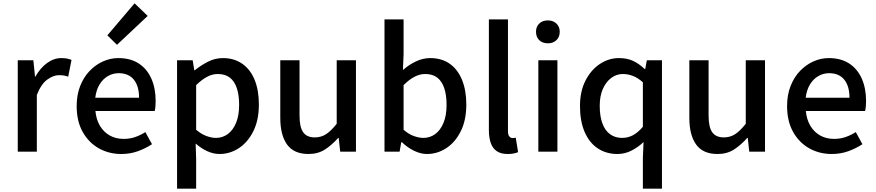

<svg xmlns="http://www.w3.org/2000/svg" viewBox="-20 -914 5281 1157"><path d="M87 0V-551H181L191 -452H193Q223 -505 264 -534.5Q305 -564 350 -564Q370 -564 384 -561Q398 -558 411 -553L391 -452Q376 -457 364 -459Q352 -461 335 -461Q302 -461 265 -434.5Q228 -408 202 -342V0Z M711 14Q636 14 575 -20.5Q514 -55 478 -119.5Q442 -184 442 -275Q442 -342 463 -395.5Q484 -449 520 -486.5Q556 -524 601 -544Q646 -564 693 -564Q766 -564 816 -531.5Q866 -499 892 -440.5Q918 -382 918 -304Q918 -287 916.5 -271.5Q915 -256 912 -245H555Q560 -193 582.5 -155.5Q605 -118 641.5 -97.5Q678 -77 725 -77Q762 -77 794 -88Q826 -99 856 -118L896 -45Q858 -20 811.5 -3Q765 14 711 14ZM554 -325H818Q818 -395 786.5 -434Q755 -473 695 -473Q661 -473 631 -456Q601 -439 580.5 -406Q560 -373 554 -325ZM685 -644 627 -701 791 -894 870 -818Z M1047 223V-551H1141L1151 -490H1153Q1190 -520 1233 -542Q1276 -564 1323 -564Q1392 -564 1441 -529Q1490 -494 1515 -431.5Q1540 -369 1540 -284Q1540 -190 1506.5 -123Q1473 -56 1419 -21Q1365 14 1303 14Q1267 14 1230 -2.5Q1193 -19 1159 -49L1162 45V223ZM1281 -83Q1321 -83 1352.5 -106Q1384 -129 1402.5 -173.5Q1421 -218 1421 -282Q1421 -340 1407.5 -381.5Q1394 -423 1366 -445.5Q1338 -468 1292 -468Q1260 -468 1228.5 -451.5Q1197 -435 1162 -401V-132Q1194 -105 1225 -94Q1256 -83 1281 -83Z M1839 14Q1751 14 1710 -43Q1669 -100 1669 -204V-551H1785V-218Q1785 -148 1807 -117Q1829 -86 1877 -86Q1915 -86 1945 -105.5Q1975 -125 2009 -168V-551H2125V0H2030L2021 -83H2018Q1980 -40 1938 -13Q1896 14 1839 14Z M2553 14Q2516 14 2476 -5Q2436 -24 2402 -57H2398L2388 0H2297V-797H2412V-586L2408 -492Q2444 -524 2486.5 -544Q2529 -564 2572 -564Q2642 -564 2690.5 -529.5Q2739 -495 2764.5 -432Q2790 -369 2790 -284Q2790 -190 2756.5 -123Q2723 -56 2669 -21Q2615 14 2553 14ZM2531 -83Q2571 -83 2602.5 -106Q2634 -129 2652.5 -173.5Q2671 -218 2671 -282Q2671 -340 2657.5 -381.5Q2644 -423 2616 -445.5Q2588 -468 2542 -468Q2510 -468 2478 -451.5Q2446 -435 2412 -401V-132Q2443 -105 2474.5 -94Q2506 -83 2531 -83Z M3040 14Q2998 14 2973 -3.5Q2948 -21 2937 -53.5Q2926 -86 2926 -130V-797H3041V-124Q3041 -101 3049.5 -91.5Q3058 -82 3068 -82Q3072 -82 3076 -82.5Q3080 -83 3088 -84L3102 3Q3092 7 3077 10.5Q3062 14 3040 14Z M3224 0V-551H3339V0ZM3282 -653Q3249 -653 3229.5 -672Q3210 -691 3210 -723Q3210 -753 3229.5 -772Q3249 -791 3282 -791Q3313 -791 3333 -772Q3353 -753 3353 -723Q3353 -691 3333 -672Q3313 -653 3282 -653Z M3854 223V37L3858 -58Q3827 -28 3786.5 -7Q3746 14 3701 14Q3633 14 3582 -20Q3531 -54 3503 -119Q3475 -184 3475 -275Q3475 -364 3508.5 -429Q3542 -494 3595.5 -529Q3649 -564 3710 -564Q3758 -564 3794 -547.5Q3830 -531 3865 -498H3868L3878 -551H3969V223ZM3729 -83Q3764 -83 3794 -99Q3824 -115 3854 -150V-418Q3824 -445 3794 -456.5Q3764 -468 3733 -468Q3695 -468 3663.5 -444.5Q3632 -421 3613 -378.5Q3594 -336 3594 -276Q3594 -214 3610 -170.5Q3626 -127 3656.5 -105Q3687 -83 3729 -83Z M4304 14Q4216 14 4175 -43Q4134 -100 4134 -204V-551H4250V-218Q4250 -148 4272 -117Q4294 -86 4342 -86Q4380 -86 4410 -105.5Q4440 -125 4474 -168V-551H4590V0H4495L4486 -83H4483Q4445 -40 4403 -13Q4361 14 4304 14Z M4992 14Q4917 14 4856 -20.5Q4795 -55 4759 -119.5Q4723 -184 4723 -275Q4723 -342 4744 -395.5Q4765 -449 4801 -486.5Q4837 -524 4882 -544Q4927 -564 4974 -564Q5047 -564 5097 -531.5Q5147 -499 5173 -440.5Q5199 -382 5199 -304Q5199 -287 5197.5 -271.5Q5196 -256 5193 -245H4836Q4841 -193 4863.5 -155.5Q4886 -118 4922.5 -97.5Q4959 -77 5006 -77Q5043 -77 5075 -88Q5107 -99 5137 -118L5177 -45Q5139 -20 5092.5 -3Q5046 14 4992 14ZM4835 -325H5099Q5099 -395 5067.5 -434Q5036 -473 4976 -473Q4942 -473 4912 -456Q4882 -439 4861.5 -406Q4841 -373 4835 -325Z"/></svg>

Font: Noto Sans SC Medium
Style: Regular
Weight: 500
Designer: Ryoko NISHIZUKA  (kana, bopomofo & ideographs); Paul D. Hunt (Latin, Greek & Cyrillic); Sandoll Communications , Soo-you
Foundry: Adobe
Version: Version 2.004-H2;hotconv 1.0.118;makeotfexe 2.5.65603